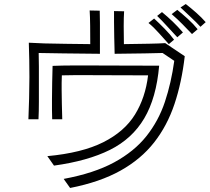

<svg xmlns="http://www.w3.org/2000/svg" viewBox="-20 -883 1041 953"><path d="M975 -750Q955 -772 927 -798Q899 -824 876 -846L902 -863Q928 -843 954.5 -819.5Q981 -796 1001 -773ZM933 -714Q910 -738 885.5 -763Q861 -788 832 -813L860 -834Q886 -813 913 -788.5Q940 -764 961 -738ZM121 -291Q123 -342 124.5 -395Q126 -448 126 -500Q126 -587 123 -671Q153 -669 200.5 -667.5Q248 -666 306.5 -665.5Q365 -665 428 -664Q428 -708 427.5 -755Q427 -802 425 -831L475 -830Q476 -808 476 -770Q476 -732 476 -691Q476 -650 476 -616Q367 -617 294 -618Q221 -619 172 -620Q173 -590 173 -552.5Q173 -515 173 -475Q173 -426 173 -377.5Q173 -329 171 -291ZM296 5Q447 -23 546.5 -77Q646 -131 706.5 -207Q767 -283 798.5 -377.5Q830 -472 845 -581L787 -620Q756 -619 698 -618Q640 -617 549 -616Q548 -657 547 -698Q546 -739 546 -773.5Q546 -808 546 -828L596 -827Q595 -813 594.5 -793.5Q594 -774 594 -753Q594 -731 594.5 -708.5Q595 -686 595 -664Q665 -665 720 -666Q775 -667 800 -669L897 -604Q882 -474 846 -366.5Q810 -259 745 -176Q680 -93 578 -36Q476 21 328 50ZM860 -698Q838 -721 811 -751Q784 -781 760 -804L784 -823Q812 -800 837.5 -775.5Q863 -751 888 -722ZM818 -664Q796 -688 769.5 -718Q743 -748 717 -769L745 -791Q769 -769 797 -740.5Q825 -712 844 -686ZM215 -108Q387 -124 492.5 -177Q598 -230 650 -314.5Q702 -399 715 -509Q633 -509 558 -509.5Q483 -510 415 -510Q381 -510 349 -510Q317 -510 287 -509Q286 -490 286 -472Q286 -454 286 -436Q286 -402 287 -367Q288 -332 289 -291H239Q238 -311 238 -337Q238 -363 238 -391Q238 -431 239 -474Q240 -517 241 -556Q291 -558 338.5 -558Q386 -558 435 -558Q509 -558 590 -557.5Q671 -557 770 -557Q756 -397 696 -295.5Q636 -194 525.5 -139Q415 -84 248 -61Z"/></svg>

Font: Train One
Style: Regular
Weight: 400
Designer: Fontworks Inc.
Foundry: Fontworks Inc.
Version: Version 1.100